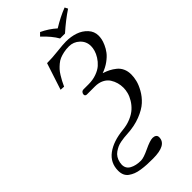

<svg xmlns="http://www.w3.org/2000/svg" viewBox="-317 -881 1183 1183"><g transform="rotate(-45 274.5 -290.0)"><path d="M548.8 -541Q548.8 -528.3 545.9 -512.7Q543 -497.1 533.2 -474.9Q523.4 -452.6 508.3 -432.6Q493.2 -412.6 465.8 -392.6Q438.5 -372.6 402.8 -359.9Q426.8 -352.1 445.6 -342.5Q464.4 -333 482.9 -318.1Q501.5 -303.2 511.7 -280.8Q522 -258.3 522 -230Q522 -206.5 515.6 -179.7Q509.3 -152.8 490.5 -119.1Q471.7 -85.4 442.4 -58.6Q413.1 -31.7 361.6 -11.5Q310.1 8.8 244.1 12.2Q227.5 13.2 215.8 14.4Q204.1 15.6 185.5 19Q167 22.5 153.3 28.8Q139.6 35.2 125.7 44.7Q111.8 54.2 102.3 69.3Q92.8 84.5 88.9 104Q86.9 115.7 86.9 122.1Q86.9 156.2 116.2 172.1Q145.5 188 189 188Q212.4 188 263.7 163.6Q314.9 139.2 337.9 139.2Q351.6 139.2 360.8 145.5Q370.1 151.9 370.1 165Q370.1 231.9 250 231.9Q220.2 231.9 197 230.7Q173.8 229.5 149.2 225.8Q124.5 222.2 106.7 215.1Q88.9 208 74.2 197.5Q59.6 187 52.2 170.7Q44.9 154.3 44.9 132.8Q44.9 64 98.9 23.9Q152.8 -16.1 243.2 -24.9Q283.2 -28.8 315.9 -42.7Q348.6 -56.6 369.4 -75.7Q390.1 -94.7 404.3 -118.2Q418.5 -141.6 424.3 -163.6Q430.2 -185.5 430.2 -206.1Q430.2 -228.5 424.3 -249.8Q418.5 -271 405.8 -291Q393.1 -311 368.7 -323.5Q344.2 -335.9 311 -335.9H241.2Q234.4 -335.9 230.2 -339.6Q226.1 -343.3 226.1 -349.1Q226.1 -358.9 232.4 -366Q238.8 -373 249 -373H293Q330.6 -373 361.8 -384.3Q393.1 -395.5 412.6 -412.8Q432.1 -430.2 445.6 -451.7Q459 -473.1 464.6 -492.7Q470.2 -512.2 470.2 -528.8Q470.2 -569.3 440.9 -596.7Q411.6 -624 372.1 -624Q347.2 -624 325.7 -619.4Q304.2 -614.7 288.1 -607.9Q272 -601.1 257.1 -588.4Q242.2 -575.7 232.2 -564.7Q222.2 -553.7 210.7 -535.2Q199.2 -516.6 192.6 -503.7Q186 -490.7 175.8 -469.2L147 -471.2L204.1 -646Q248.5 -646 301.8 -652.1Q355 -658.2 380.9 -658.2Q423.3 -658.2 460.4 -645.8Q497.6 -633.3 523.2 -605.7Q548.8 -578.1 548.8 -541ZM368.2 -696.8Q342.8 -742.2 289.1 -792L309.1 -812Q361.3 -787.6 401.9 -751Q464.4 -789.6 522.9 -812L533.2 -792Q474.1 -752.9 411.1 -696.8Z"/></g></svg>

Font: Common Serif SemiBold
Style: Italic
Weight: 600
Italic angle: -12°
Designer: Philipp H. Poll, Khaled Hosny
Foundry: Stefan Peev, Context Ltd.
Version: Version 1.026